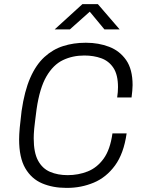

<svg xmlns="http://www.w3.org/2000/svg" viewBox="-20 -904 704 934"><path d="M302 10Q237 10 185 -12Q133 -34 103 -85.5Q73 -137 73 -226Q73 -249 76 -282.5Q79 -316 85 -364Q99 -461 127 -525Q155 -589 196 -626.5Q237 -664 287.5 -680Q338 -696 395 -696H400Q459 -696 510.5 -676.5Q562 -657 593.5 -612Q625 -567 625 -490Q625 -477 623.5 -462Q622 -447 620 -430H550Q552 -444 553 -456Q554 -468 554 -480Q554 -540 532 -573.5Q510 -607 473 -620.5Q436 -634 390 -634Q333 -634 286 -611.5Q239 -589 206 -532.5Q173 -476 158 -373Q154 -341 151 -318Q148 -295 146.5 -279Q145 -263 144.5 -251.5Q144 -240 144 -231Q144 -162 165 -123Q186 -84 223.5 -68Q261 -52 309 -52Q361 -52 406.5 -70Q452 -88 484 -132Q516 -176 527 -255H596Q582 -157 539.5 -99Q497 -41 436 -15.5Q375 10 307 10ZM246 -761 381 -884H456L562 -761H488L406 -860H431L320 -761Z"/></svg>

Font: Chivo ExtraLight
Style: Italic
Weight: 250
Italic angle: -8.05°
Designer: Hector Gatti
Foundry: Omnibus-Type
Version: Version 2.002